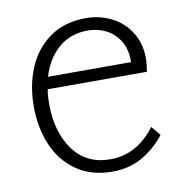

<svg xmlns="http://www.w3.org/2000/svg" viewBox="-68 -605 667 690"><g transform="rotate(-10 265.5 -260.0)"><path d="M481 -80Q447 -36 399 -8Q351 20 289 20Q211 20 157 -18Q103 -56 76.5 -119.5Q50 -183 50 -259Q50 -336 76.5 -399.5Q103 -463 157 -501.5Q211 -540 289 -540Q339 -540 382 -518.5Q425 -497 451 -456Q477 -415 477 -360Q477 -340 472 -312H110Q106 -289 106 -260Q106 -156 154 -90.5Q202 -25 289 -25Q386 -25 453 -114ZM119 -356H422V-361Q422 -405 402.5 -435.5Q383 -466 352.5 -480.5Q322 -495 289 -495Q225 -495 181.5 -457.5Q138 -420 119 -356Z"/></g></svg>

Font: Martel Sans ExtraLight
Style: Regular
Weight: 275
Designer: Dan Reynolds and Mathieu Réguer
Foundry: Dan Reynolds and Mathieu Réguer
Version: Version 1.002; ttfautohint (v1.1) -l 5 -r 5 -G 72 -x 0 -D la